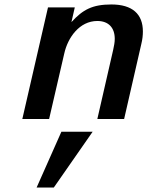

<svg xmlns="http://www.w3.org/2000/svg" viewBox="-20 -533 660 860"><path d="M80 0H200L268 -294C284 -365 336 -439 416 -439C466 -439 494 -409 494 -359C494 -344 491 -328 487 -310L416 0H536L613 -336C618 -356 620 -375 620 -392C620 -470 573 -513 479 -513C394 -513 351 -490 300 -434L315 -500H195ZM395 57H255L144 307H221Z"/></svg>

Font: Perun SemiBold Italic
Style: Regular
Weight: 400
Italic angle: -12°
Foundry: Copyright (c) Stefan Peev, Context Ltd, 2016
Version: Version 1.026